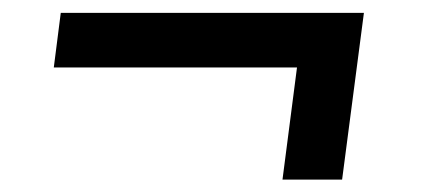

<svg xmlns="http://www.w3.org/2000/svg" viewBox="-20 -385 668 303"><path d="M75.9 -364.7H554.3L519.9 -101.6H425.8L448.7 -278.5H64.9Z"/></svg>

Font: Merriweather Light
Style: Italic
Weight: 300
Italic angle: -7.8°
Designer: Eben Sorkin
Foundry: Eben Sorkin
Version: Version 2.101